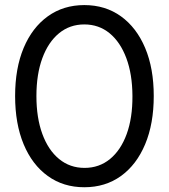

<svg xmlns="http://www.w3.org/2000/svg" viewBox="-20 -748 682 775"><path d="M320.3 7.8Q235.8 7.8 172.9 -37.6Q109.9 -83 75.4 -165.8Q41 -248.5 41 -360.4Q41 -472.2 75.4 -554.4Q109.9 -636.7 172.9 -682.1Q235.8 -727.5 320.3 -727.5Q405.3 -727.5 468.3 -682.1Q531.2 -636.7 565.9 -554.4Q600.6 -472.2 600.6 -360.4Q600.6 -248.5 565.9 -165.8Q531.2 -83 468.3 -37.6Q405.3 7.8 320.3 7.8ZM321.3 -70.3Q380.4 -70.3 424.1 -106.2Q467.8 -142.1 491.5 -207.3Q515.1 -272.5 514.6 -360.4Q514.2 -448.2 490 -513.2Q465.8 -578.1 422.4 -613.8Q378.9 -649.4 320.3 -649.4Q261.7 -649.4 218.3 -613.8Q174.8 -578.1 150.9 -513.2Q127 -448.2 127 -360.4Q127 -272.5 150.9 -207.3Q174.8 -142.1 218.5 -106.2Q262.2 -70.3 321.3 -70.3Z"/></svg>

Font: Reddit Sans Condensed
Style: Regular
Weight: 400
Designer: Stephen Hutchings
Foundry: Reddit
Version: Version 1.014